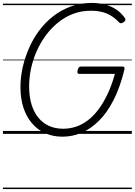

<svg xmlns="http://www.w3.org/2000/svg" viewBox="-20 -910 916 1305"><path d="M405 19Q340 19 287.5 -4.5Q235 -28 197 -72.5Q159 -117 139 -179Q119 -241 119 -318Q119 -384 134 -451Q149 -518 177 -582.5Q205 -647 246.5 -702.5Q288 -758 342 -800Q396 -842 461.5 -866Q527 -890 603 -890Q652 -890 694 -879Q736 -868 770 -845.5Q804 -823 828 -788Q835 -779 831.5 -771.5Q828 -764 817 -757Q807 -751 800 -752Q793 -753 783 -764Q760 -788 732.5 -804.5Q705 -821 671.5 -829Q638 -837 597 -837Q533 -837 477.5 -816Q422 -795 375 -757Q328 -719 291.5 -669.5Q255 -620 229.5 -562.5Q204 -505 191 -444Q178 -383 178 -322Q178 -254 194 -201Q210 -148 240 -111Q270 -74 312.5 -54.5Q355 -35 409 -35Q454 -35 496.5 -49Q539 -63 577.5 -92.5Q616 -122 649.5 -166.5Q683 -211 711.5 -271.5Q740 -332 761 -408H520Q509 -408 507 -415Q505 -422 508 -433Q511 -447 516.5 -452.5Q522 -458 533 -458H809Q821 -458 824.5 -453Q828 -448 825 -435Q796 -316 752 -230Q708 -144 652.5 -89Q597 -34 534.5 -7.5Q472 19 405 19ZM0 365H876V375H0ZM0 -20H876V0H0ZM0 -505H876V-500H0ZM0 -885H876V-875H0Z"/></svg>

Font: Playwrite IS Guides
Style: Regular
Weight: 400
Designer: Veronika Burian, José Scaglione
Foundry: TypeTogether
Version: Version 1.003